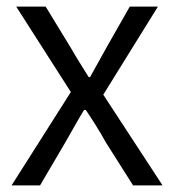

<svg xmlns="http://www.w3.org/2000/svg" viewBox="-20 -560 526 580"><path d="M15 0H101L178 -131C197 -164 215 -197 234 -228H239C260 -197 281 -164 299 -131L382 0H471L292 -274L457 -540H372L302 -417C285 -387 269 -358 252 -327H248C229 -358 210 -387 193 -417L118 -540H29L194 -282Z"/></svg>

Font: Noto Sans CJK HK DemiLight
Style: Regular
Weight: 350
Designer: Ryoko NISHIZUKA 西塚涼子 (kana, bopomofo & ideographs); Paul D. Hunt (Latin, Greek & Cyrillic); Sandoll Communications 산돌커뮤니
Foundry: Adobe
Version: Version 2.004;hotconv 1.0.118;makeotfexe 2.5.65603